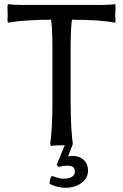

<svg xmlns="http://www.w3.org/2000/svg" viewBox="-20 -678 580 905"><path d="M299.8 103Q276.4 103 256.8 108.9L247.1 99.1L285.2 6.8H270Q237.3 6.8 219.2 9.8L216.8 -1Q227.1 -72.3 227.1 -200.2V-448.2Q227.1 -562.5 219.2 -589.8V-585Q159.7 -585 109.1 -581.5Q58.6 -578.1 38.1 -574.2L17.1 -570.8L15.1 -583Q16.1 -589.8 16.1 -609.9Q16.1 -633.8 15.1 -647.9L17.1 -658.2Q45.4 -654.8 77.1 -654.8H462.9Q494.6 -654.8 522.9 -658.2L524.9 -641.1Q522.9 -616.7 522.9 -610.8Q522.9 -596.7 524.9 -583L522.9 -570.8Q454.1 -585 320.8 -585V-589.8Q313 -562.5 313 -448.2V-200.2Q313 -74.2 323.2 1L300.8 59.1Q312.5 57.1 324.2 57.1Q355 57.1 375 76.2Q395 95.2 395 126Q395 161.1 364.5 184.1Q334 207 288.1 207Q252 207 213.9 189Q213.9 162.1 225.1 150.9Q226.6 151.4 232.7 153.6Q238.8 155.8 240 156.2Q241.2 156.7 245.8 158.2Q250.5 159.7 252 159.9Q253.4 160.2 257.3 161.4Q261.2 162.6 263.4 162.8Q265.6 163.1 269 163.6Q272.5 164.1 275.6 164.1Q278.8 164.1 282.2 164.1Q305.2 164.1 319.1 155.3Q333 146.5 333 130.9Q333 103 299.8 103Z"/></svg>

Font: Linear Smooth Low Contrast
Style: Regular
Weight: 500
Designer: Philipp H. Poll, Flanker
Foundry: Philipp H. Poll, reworked by Flanker
Version: Version 1.010 | FøM Fix